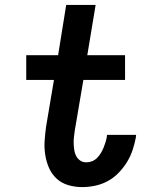

<svg xmlns="http://www.w3.org/2000/svg" viewBox="-20 -755 640 783"><path d="M315 8Q286 8 258.5 0Q231 -8 211 -26.5Q191 -45 180 -70Q169 -95 164.5 -123.5Q160 -152 162 -181Q164 -210 168 -239L200 -429H87V-530H217L250 -735H370L336 -530H490V-429H320L285 -223Q283 -209 281.5 -195.5Q280 -182 280.5 -168.5Q281 -155 283 -142Q285 -129 291 -118Q297 -107 307.5 -100Q318 -93 332 -93Q344 -93 355.5 -97.5Q367 -102 376 -111Q385 -120 391.5 -131Q398 -142 402.5 -153Q407 -164 410.5 -175.5Q414 -187 416 -199Q416 -201 416 -202Q416 -203 416 -205H535Q535 -202 534.5 -199.5Q534 -197 534 -194Q529 -168 520.5 -142.5Q512 -117 497.5 -93.5Q483 -70 463 -49.5Q443 -29 418.5 -16Q394 -3 367.5 2.5Q341 8 315 8Z"/></svg>

Font: Iosevka Curly Slab ExObl
Style: Bold
Weight: 700
Width: 7
Italic angle: -9°
Monospace: yes
Designer: Belleve Invis
Foundry: Belleve Invis
Version: Version 11.0.0; ttfautohint (v1.8.3)